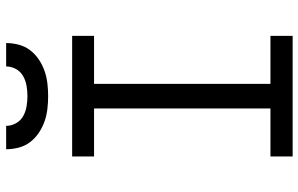

<svg xmlns="http://www.w3.org/2000/svg" viewBox="-198 -798 995 640"><g transform="rotate(-90 300.0 -477.5)"><path d="M99 0V-74H259V-662H99V-735H501V-662H341V-74H501V0ZM300 -815Q279 -815 257.5 -817.5Q236 -820 216 -827Q196 -834 178 -846Q160 -858 147 -875Q134 -892 128.5 -913Q123 -934 123 -955H201Q201 -938 209.5 -922.5Q218 -907 233 -898.5Q248 -890 265.5 -887Q283 -884 300 -884Q317 -884 334.5 -887Q352 -890 367 -898.5Q382 -907 390.5 -922.5Q399 -938 399 -955H477Q477 -934 471.5 -913Q466 -892 453 -875Q440 -858 422 -846Q404 -834 384 -827Q364 -820 342.5 -817.5Q321 -815 300 -815Z"/></g></svg>

Font: Iosevka Fixed Extended
Style: Regular
Weight: 400
Width: 7
Monospace: yes
Designer: Belleve Invis
Foundry: Belleve Invis
Version: Version 24.1.1; ttfautohint (v1.8.4)